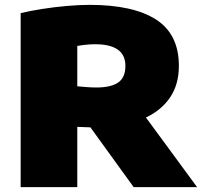

<svg xmlns="http://www.w3.org/2000/svg" viewBox="-20 -770 831 790"><path d="M65 0V-716Q104.5 -725.5 154 -733.2Q203.5 -741 254.5 -745.5Q305.5 -750 349 -750Q527.5 -750 621.8 -689.8Q716 -629.5 716 -499Q716 -423.5 680.5 -370.2Q645 -317 580.5 -286.5L791 0H530L352 -246Q339 -246.5 325.5 -247Q312 -247.5 298 -248V0ZM377 -410Q435.5 -410 465.8 -430.2Q496 -450.5 496 -499Q496 -588 371 -588Q354.5 -588 334.5 -586Q314.5 -584 298 -581V-415Q317 -413 338 -411.5Q359 -410 377 -410Z"/></svg>

Font: Encode Sans Expanded Expanded Black
Style: Regular
Weight: 900
Width: 7
Designer: Multiple Designers
Foundry: Impallari Type
Version: Version 3.000; ttfautohint (v1.8.3) -l 8 -r 50 -G 200 -x 14 